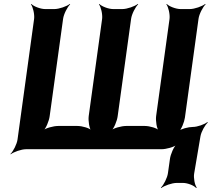

<svg xmlns="http://www.w3.org/2000/svg" viewBox="-20 -757 1074 974"><path d="M256 -711H209C185 -711 150 -725 139 -737L137 -735C147 -722 156 -685 153 -661L69 -50C66 -26 47 11 33 24L34 26C49 14 88 0 112 0H799C823 0 864 -11 878 -24L877 -26C862 -14 845 26 842 50L832 121C829 145 810 182 796 195L798 197C813 185 852 171 876 171H909C931 171 965 184 975 197L978 194C968 182 961 145 965 123L997 -66C1001 -89 1020 -123 1034 -135L1032 -138C1018 -126 981 -113 958 -113C936 -113 897 -103 883 -91L886 -88C900 -100 915 -138 918 -160L987 -661C990 -685 1009 -722 1023 -735L1021 -737C1006 -725 967 -711 943 -711H896C872 -711 837 -725 826 -737L824 -735C834 -722 843 -685 840 -661L772 -168C769 -144 775 -104 786 -92L788 -94C778 -107 739 -118 715 -118H620C596 -118 555 -107 541 -94L543 -92C558 -104 574 -144 577 -168L645 -661C648 -685 667 -722 681 -735L679 -737C664 -725 625 -711 601 -711H554C530 -711 495 -725 484 -737L482 -735C492 -722 501 -685 498 -661L430 -168C427 -144 433 -104 444 -92L446 -94C436 -107 397 -118 373 -118H275C251 -118 210 -107 196 -94L198 -92C213 -104 229 -144 232 -168L300 -661C303 -685 322 -722 336 -735L334 -737C319 -725 280 -711 256 -711Z"/></svg>

Font: Asimov
Style: EdgeIt
Weight: 500
Designer: Google
Version: Version 2.000980: 2014